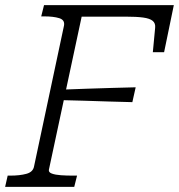

<svg xmlns="http://www.w3.org/2000/svg" viewBox="-39 -730 699 750"><path d="M205 -380Q254 -382 301.5 -383.5Q349 -385 396.5 -386.5Q444 -388 491 -389L478 -331Q432 -332 385 -333.5Q338 -335 291 -336.5Q244 -338 196 -339ZM-19 0 -9 -44H2Q38 -44 64 -51Q90 -58 94 -80L211 -630Q215 -652 192.5 -659Q170 -666 133 -666H122L133 -710H640L602 -526H558L567 -621Q569 -639 557.5 -648.5Q546 -658 520 -661.5Q494 -665 451 -665H280L152 -67Q150 -57 163.5 -52Q177 -47 199 -45.5Q221 -44 243 -44H262L251 0Z"/></svg>

Font: Roboto Serif 20pt ExtraLight
Style: Italic
Weight: 250
Italic angle: -10°
Version: Version 1.007